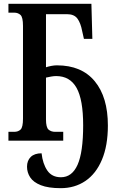

<svg xmlns="http://www.w3.org/2000/svg" viewBox="-20 -734 610 1002"><path d="M297 248Q232 248 193 232.5Q154 217 137.5 191.5Q121 166 121 136Q121 104 140.5 85Q160 66 197 66Q203 121 227 156Q251 191 298 191Q356 191 385 125.5Q414 60 414 -80Q414 -214 379.5 -275.5Q345 -337 273 -337Q261 -337 247 -334.5Q233 -332 220 -329V-111Q220 -69 233.5 -57.5Q247 -46 268 -46H310V0H24V-46H54Q75 -46 87.5 -58Q100 -70 100 -115V-599Q100 -644 87 -656Q74 -668 54 -668H24V-714H457L462 -531H418L409 -571Q401 -614 384 -637Q367 -660 330 -660H220V-383Q232 -387 247.5 -390Q263 -393 277 -393Q406 -393 474.5 -310Q543 -227 543 -79Q543 26 512 99.5Q481 173 425.5 210.5Q370 248 297 248Z"/></svg>

Font: Noto Serif ExtraCondensed SemiBold
Style: Regular
Weight: 600
Width: 2
Designer: Monotype Design Team
Foundry: Monotype Imaging Inc.
Version: Version 2.015; ttfautohint (v1.8.4.7-5d5b)